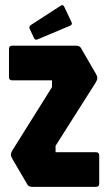

<svg xmlns="http://www.w3.org/2000/svg" viewBox="-20 -728 422 748"><path d="M107 0Q99.5 0 94.5 -2Q89.5 -4 87 -8.5L28.5 -108.5Q22.5 -119 22.5 -125Q22.5 -133.5 28.5 -142.5L182.5 -388.5V-415H27.5Q15 -415 15 -427.5V-537.5Q15 -550 27.5 -550H275Q282.5 -550 287.5 -548Q292.5 -546 295 -541.5L353 -441.5Q355.5 -437.5 357.2 -433Q359 -428.5 359 -424Q359 -416 351 -403.5L196.5 -160V-135H354Q366.5 -135 366.5 -122.5V-12.5Q366.5 0 354 0ZM126 -574.5Q117 -570.5 113 -579L95.5 -616Q92 -625 101 -631L217.5 -706.5Q226.5 -711.5 231 -700L259 -641Q263 -633 253.5 -628Z"/></svg>

Font: Jaro 24pt
Style: Regular
Weight: 400
Designer: Agyei Archer, Celine Hurka, Mirko Velimirović
Version: Version 1.000